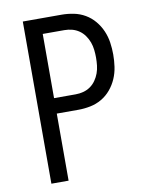

<svg xmlns="http://www.w3.org/2000/svg" viewBox="-83 -796 666 857"><g transform="rotate(-10 250.0 -367.5)"><path d="M80 0V-735H256Q283 -735 310.5 -729.5Q338 -724 362 -710Q386 -696 404 -674.5Q422 -653 433 -627.5Q444 -602 448 -574.5Q452 -547 452 -520Q452 -492 448 -464.5Q444 -437 433 -411.5Q422 -386 404 -364.5Q386 -343 362 -329Q338 -315 310.5 -309.5Q283 -304 256 -304H158V0ZM158 -374H256Q274 -374 291 -378.5Q308 -383 322.5 -393Q337 -403 347.5 -418Q358 -433 364 -449.5Q370 -466 372 -484Q374 -502 374 -520Q374 -537 372 -555Q370 -573 364 -589.5Q358 -606 347.5 -621Q337 -636 322.5 -646Q308 -656 291 -660.5Q274 -665 256 -665H158Z"/></g></svg>

Font: Zed Sans
Style: Regular
Weight: 400
Designer: Belleve Invis
Foundry: Belleve Invis
Version: Version 1.0.0; ttfautohint (v1.8.4)